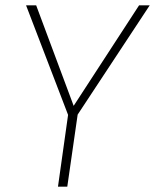

<svg xmlns="http://www.w3.org/2000/svg" viewBox="-20 -702 583 722"><path d="M272 -271 233 0H198L236 -270L78 -682H116L257 -304L503 -682H543Z"/></svg>

Font: FiraGO UltraLight
Style: Italic
Weight: 200
Italic angle: -8°
Designer: bBox Type GmbH
Foundry: bBox Type GmbH
Version: Version 1.001